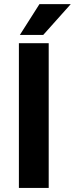

<svg xmlns="http://www.w3.org/2000/svg" viewBox="-20 -923 368 943"><path d="M219.2 0H72.8V-710.9H219.2ZM173.8 -902.8H327.6L192.4 -751.5H77.6Z"/></svg>

Font: TypoPRO Roboto
Style: Bold
Weight: 700
Designer: Google
Version: Version 2.136; 2016